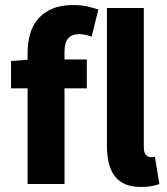

<svg xmlns="http://www.w3.org/2000/svg" viewBox="-20 -733 667 765"><path d="M90 0V-381H24V-490L90 -495V-522Q90 -561 99.5 -596Q109 -631 131 -657Q153 -683 188 -698Q223 -713 273 -713Q304 -713 329.5 -707Q355 -701 372 -695L345 -587Q317 -597 294 -597Q267 -597 252 -580.5Q237 -564 237 -526V-496H326V-381H237V0ZM541 12Q503 12 477 0Q451 -12 435.5 -33.5Q420 -55 413 -85.5Q406 -116 406 -154V-701H553V-148Q553 -125 561.5 -116Q570 -107 579 -107Q584 -107 587.5 -107Q591 -107 597 -109L615 0Q603 5 584.5 8.5Q566 12 541 12Z"/></svg>

Font: Font
Style: ¶
Weight: 700
Designer: Paul D. Hunt
Foundry: Adobe Systems Incorporated
Version: Version 3.000